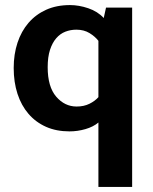

<svg xmlns="http://www.w3.org/2000/svg" viewBox="-20 -507 603 757"><path d="M368 -24Q348 -7 317 2Q286 11 254 11Q202 11 161.5 -7Q121 -25 92.5 -58Q64 -91 49 -137Q34 -183 34 -239Q34 -293 49 -338.5Q64 -384 92.5 -417Q121 -450 162 -468.5Q203 -487 256 -487Q291 -487 328 -474.5Q365 -462 389 -436L398 -477H501V230H368ZM368 -346Q355 -363 333 -376.5Q311 -390 281 -390Q258 -390 237.5 -382Q217 -374 201.5 -356Q186 -338 177 -310Q168 -282 168 -242Q168 -165 201.5 -126Q235 -87 282 -87Q311 -87 333 -98Q355 -109 368 -124Z"/></svg>

Font: Mukta
Style: Bold
Weight: 700
Designer: Girish Dalvi and Yashodeep Gholap
Foundry: Ek Type
Version: Version 2.538;PS 1.002;hotconv 16.6.51;makeotf.lib2.5.65220;